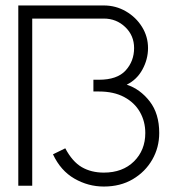

<svg xmlns="http://www.w3.org/2000/svg" viewBox="-20 -680 631 703"><path d="M47 0V-660H360Q404 -660 441 -638.5Q478 -617 500 -581.5Q522 -546 522 -504Q522 -463 501.5 -425.5Q481 -388 444 -370Q493 -354 528 -309Q563 -264 563 -193Q563 -140 537.5 -95.5Q512 -51 466.5 -24Q421 3 360 3Q303 3 252.5 -26Q202 -55 174 -115L219 -137Q245 -88 279.5 -68Q314 -48 360 -48Q429 -48 470.5 -89Q512 -130 512 -193Q512 -235 492.5 -269.5Q473 -304 435 -324.5Q397 -345 342 -345H322V-388H342Q409 -388 440 -422Q471 -456 471 -504Q471 -550 438.5 -581Q406 -612 360 -612H98V0Z"/></svg>

Font: Lil Grotesk Light
Style: Regular
Weight: 300
Designer: Bastien Sozeau
Foundry: NBR — Bastien Sozeau
Version: Version 3.003; ttfautohint (v1.8.4.7-5d5b);gftools[0.9.33]